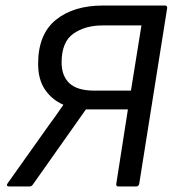

<svg xmlns="http://www.w3.org/2000/svg" viewBox="-20 -675 636 695"><path d="M13 0Q7 0 5.5 -3.5Q4 -7 8 -12L155 -219Q169 -238 182.5 -257Q196 -276 209 -295V-296Q168 -314 143 -350.5Q118 -387 118 -444Q118 -551 182 -603Q246 -655 353 -655H576Q587 -655 585 -645L484 -10Q482 0 473 0H409Q399 0 401 -10L443 -279H291L99 -7Q94 0 87 0ZM321 -347H454L492 -583H352Q288 -583 245.5 -553Q203 -523 203 -449Q203 -400 231.5 -373.5Q260 -347 321 -347Z"/></svg>

Font: Sofia Sans Hairline
Style: Italic
Weight: 1
Italic angle: -9°
Designer: Botio Nikoltchev, Ani Petrova
Foundry: lettersoup
Version: Version 4.102